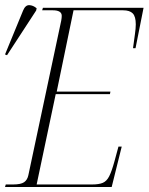

<svg xmlns="http://www.w3.org/2000/svg" viewBox="-36 -745 592 765"><path d="M-16 0 -13 -10H16Q47 -10 60 -19Q73 -28 77 -47L208 -663Q210 -674 210 -682Q210 -704 174 -704H132L135 -714H536L504 -553H494Q498 -584 501.5 -608Q505 -632 505 -648Q505 -679 493 -691.5Q481 -704 454 -704H257L190 -380H404L402 -370H186L110 -10H331Q358 -10 373.5 -16.5Q389 -23 399 -42.5Q409 -62 420 -102L436 -161H449L409 0ZM-8 -525 -16 -528 56 -703Q65 -725 80.5 -724.5Q96 -724 110 -712L108 -703Z"/></svg>

Font: Noto Serif Display Condensed ExtraLight
Style: Italic
Weight: 200
Width: 3
Italic angle: -12°
Designer: Monotype Design Team
Foundry: Monotype Imaging Inc.
Version: Version 2.009